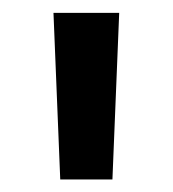

<svg xmlns="http://www.w3.org/2000/svg" viewBox="-20 -720 268 298"><path d="M73.5 -441.5 63 -700H165L154.5 -441.5Z"/></svg>

Font: Geologica EX
Style: Regular
Weight: 400
Designer: Sindre Bremnes, Frode Helland
Foundry: Monokrom Skriftforlag AS
Version: Version 1.010;gftools[0.9.28]